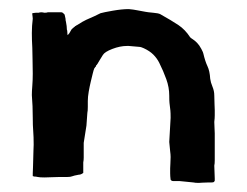

<svg xmlns="http://www.w3.org/2000/svg" viewBox="-20 -382 543 422"><path d="M52 -341Q52 -344 51.5 -346.5Q51 -349 51 -350V-353Q52 -353 54.5 -353.5Q57 -354 59 -354H65Q67 -355 72 -355Q73 -355 75 -354.5Q77 -354 78 -354Q83 -354 85 -355H115Q117 -355 119 -353L120 -352L121 -351L122 -350L124 -341Q124 -337 125 -334Q127 -324 127 -317Q128 -315 128 -311Q128 -305 129 -305Q133 -309 135 -313.5Q137 -318 140 -320Q142 -322 143 -322.5Q144 -323 145 -324Q145 -325 146 -325H147V-326H148Q148 -326 161 -334Q170 -339 177.5 -342Q185 -345 201 -353Q208 -355 228 -358.5Q248 -362 263 -362Q274 -361 281 -359.5Q288 -358 300 -356Q305 -355 316.5 -354Q328 -353 332 -351Q357 -337 372 -327Q387 -317 398 -300Q400 -298 404 -295.5Q408 -293 413 -288Q418 -283 422.5 -274.5Q427 -266 427 -264Q431 -247 436 -236.5Q441 -226 442 -209Q443 -201 447 -191.5Q451 -182 451 -172Q451 -162 451.5 -153.5Q452 -145 452 -140Q452 -135 452 -128.5Q452 -122 451 -114Q451 -107 451.5 -101Q452 -95 452 -89V-42V-41V-36V-35V-34V-33V-31V-30Q452 -22 451 -18Q451 -10 451.5 -4Q452 2 452 10V11V12V13V14V15Q452 16 450 18Q449 19 445 19H444H441H440H439Q430 19 424.5 19.5Q419 20 417 20Q409 20 405 19L375 16H370H361Q357 16 355 13Q354 5 354 -1Q354 -7 354 -12Q354 -16 354.5 -22.5Q355 -29 355 -37Q355 -42 354 -49.5Q353 -57 352 -70L355 -123Q355 -134 354.5 -139Q354 -144 353.5 -147.5Q353 -151 352.5 -156Q352 -161 352 -172Q352 -190 345.5 -208Q339 -226 330 -244Q325 -254 317 -262Q309 -270 296 -276Q294 -277 291 -278Q288 -279 286 -279L263 -281H259Q244 -281 227 -274.5Q210 -268 206 -261Q202 -255 199.5 -250.5Q197 -246 195 -243V-242H194V-241Q193 -241 193 -240Q193 -239 192 -239Q192 -238 191 -238V-237V-236Q190 -236 190 -235Q189 -235 189 -234Q189 -233 188 -233V-232H187V-231Q186 -229 184 -221Q182 -213 179.5 -202.5Q177 -192 175 -180.5Q173 -169 173 -160V-158V-153V-151V-150V-149V-148V-147Q173 -138 172 -134L170 -106L164 -68V-66V-57V-54V-53V-52V-50V-49V-48V-47Q164 -41 164 -35.5Q164 -30 163 -25V-2Q158 2 153 2Q142 4 138.5 5.5Q135 7 128 7H121H111Q103 7 93.5 7.5Q84 8 78 8Q67 8 63 7Q59 6 55 6Q53 5 52 5V4V3V2V1V0V-1Q52 -5 52.5 -13.5Q53 -22 53 -31.5Q53 -41 53.5 -50Q54 -59 54 -64Q54 -82 53 -94Q52 -106 52 -124Q52 -139 51.5 -148.5Q51 -158 50 -173Q50 -181 51 -193.5Q52 -206 52 -220Q52 -237 51.5 -253Q51 -269 51 -277Q50 -294 50 -309.5Q50 -325 52 -341Z"/></svg>

Font: Kirang Haerang sl
Style: Regular
Weight: 400
Version: Version 1.00